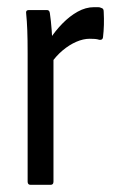

<svg xmlns="http://www.w3.org/2000/svg" viewBox="-20 -515 327 535"><path d="M65 0Q57 0 57 -9V-367Q57 -405 56 -431Q55 -457 53 -476Q51 -487 60 -487H111Q118 -487 119 -478Q122 -458 124 -431Q126 -404 126 -387L129 -365V-9Q129 0 121 0ZM121 -337 119 -406Q134 -429 154 -449.5Q174 -470 196.5 -482.5Q219 -495 242 -495Q249 -495 253.5 -495Q258 -495 262 -493Q266 -492 267.5 -489.5Q269 -487 269 -482Q270 -463 269.5 -445.5Q269 -428 267 -411Q266 -403 257 -404Q251 -406 244.5 -406.5Q238 -407 230 -407Q212 -407 192.5 -398.5Q173 -390 154.5 -374.5Q136 -359 121 -337Z"/></svg>

Font: Sofia Sans Condensed
Style: Regular
Weight: 400
Designer: Botio Nikoltchev, Ani Petrova
Foundry: lettersoup
Version: Version 4.100